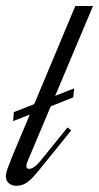

<svg xmlns="http://www.w3.org/2000/svg" viewBox="-64 -615 329 636"><path d="M118.7 -297.4 181.6 -322.3 178.7 -292.5 104 -262.7 28.3 -83Q26.4 -78.1 24.9 -73.5Q23.4 -68.8 23.4 -65.4Q23.4 -59.6 26.1 -57.6Q28.8 -55.7 33.2 -55.7Q40 -55.7 49.8 -62.5Q59.6 -69.3 70.3 -82.5L159.7 -192.9L171.9 -183.1L64 -49.8Q52.2 -35.2 42.7 -25.4Q33.2 -15.6 24.7 -10Q16.1 -4.4 7.6 -2Q-1 0.5 -10.3 0.5Q-24.9 0.5 -34.7 -8.1Q-44.4 -16.6 -44.4 -29.8Q-44.4 -42 -38.3 -58.6Q-32.2 -75.2 -22.5 -99.1L34.7 -235.4L-20.5 -213.9L-18.1 -243.7L49.3 -270L185.5 -595.2H244.1Z"/></svg>

Font: Dynalight
Style: Regular
Weight: 400
Version: Version 1.000